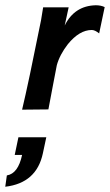

<svg xmlns="http://www.w3.org/2000/svg" viewBox="-64 -416 418 730"><path d="M6 106H112L99 167Q75 280 -44 294L-38 251Q5 244 20 173H-8ZM334 -389 313 -289Q297 -302 285 -302Q238 -302 194 -248Q163 -208 152 -168Q148 -147 137 -90Q126 -33 120 0L20 1Q44 -99 92 -339Q92 -342 100 -388H197L182 -319Q219 -394 300 -396Q320 -396 334 -389Z"/></svg>

Font: GFS Neohellenic Rg
Style: Bold Italic
Weight: 700
Italic angle: -12°
Designer: Designed by Takis Katsoulidis and George D. Matthiopoulos.
Foundry: Designed by Takis Katsoulidis and George D. Matthiopoulos.
Version: Version 1.0